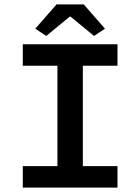

<svg xmlns="http://www.w3.org/2000/svg" viewBox="-20 -856 640 876"><path d="M84 0V-98H242V-556H84V-654H516V-556H358V-98H516V0ZM191 -692 141 -725 238 -836H362L459 -725L409 -692L302 -780H298Z"/></svg>

Font: TypoPRO Source Code Pro
Style: Regular
Weight: 600
Monospace: yes
Designer: Paul D. Hunt, Teo Tuominen
Foundry: Adobe Systems Incorporated
Version: Version 2.010;PS 1.0;hotconv 1.0.84;makeotf.lib2.5.63406